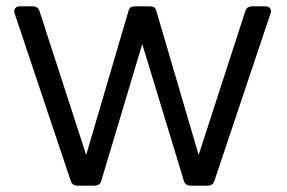

<svg xmlns="http://www.w3.org/2000/svg" viewBox="-20 -586 906 606"><path d="M204 -13 26 -544Q25 -546 25 -551Q25 -557 29.5 -561.5Q34 -566 41 -566H85Q91 -566 96.5 -562.5Q102 -559 104 -553L252 -97L386 -553Q390 -566 405 -566H454Q470 -566 473 -553L607 -97L755 -553Q757 -559 762.5 -562.5Q768 -566 774 -566H819Q828 -566 832.5 -559.5Q837 -553 834 -544L656 -13Q654 -7 648.5 -3.5Q643 0 637 0H580Q574 0 568.5 -3.5Q563 -7 561 -13L429 -447L299 -13Q297 -7 291.5 -3.5Q286 0 280 0H223Q217 0 211.5 -3.5Q206 -7 204 -13Z"/></svg>

Font: Miriam Libre
Style: Regular
Weight: 400
Designer: Michal Sahar
Foundry: Hagilda
Version: Version 1.001